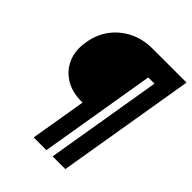

<svg xmlns="http://www.w3.org/2000/svg" viewBox="-220 -820 1025 1025"><g transform="rotate(45 292.5 -308.0)"><path d="M214 84 267 -232H258Q187 -232 136.5 -263.5Q86 -295 63 -349.5Q40 -404 53 -475Q64 -542 102 -592.5Q140 -643 198 -671.5Q256 -700 327 -700H584L453 84H357L467 -575H420L310 84Z"/></g></svg>

Font: Figtree
Style: Bold Italic
Weight: 700
Italic angle: -9.5°
Foundry: Erik Kennedy
Version: Version 2.001;gftools[0.9.30]